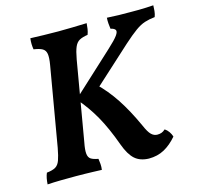

<svg xmlns="http://www.w3.org/2000/svg" viewBox="-101 -785 921 899"><g transform="rotate(-15 359.0 -335.0)"><path d="M122 -679Q152 -678 186 -677Q220 -676 257 -676Q291 -676 326 -677Q361 -678 395 -679Q394 -665 392 -651.5Q390 -638 385 -625Q359 -621 344.5 -613Q330 -605 321.5 -585.5Q313 -566 306 -527L240 -143Q233 -108 235 -89Q237 -70 249 -62.5Q261 -55 284 -51Q286 -39 287 -25Q288 -11 286 3Q263 2 243.5 1.5Q224 1 204.5 0.5Q185 0 161 0Q124 0 88 0.5Q52 1 23 3Q24 -13 26.5 -26Q29 -39 34 -51Q62 -54 76.5 -62.5Q91 -71 98.5 -91.5Q106 -112 113 -150L179 -534Q185 -569 182 -587Q179 -605 165 -613Q151 -621 123 -625Q121 -637 120.5 -650.5Q120 -664 122 -679ZM493 -679Q523 -677 550 -676.5Q577 -676 607 -676Q627 -676 646 -676Q665 -676 683 -677Q701 -678 718 -679Q718 -667 716.5 -652Q715 -637 710 -624Q682 -621 660.5 -614Q639 -607 614.5 -589.5Q590 -572 552 -538L360 -363L364 -389Q410 -345 448 -287.5Q486 -230 523 -149Q538 -114 551 -101.5Q564 -89 580 -89Q591 -89 600 -92Q609 -95 619 -104Q630 -97 638 -85.5Q646 -74 650 -61Q621 -27 588 -9Q555 9 513 9Q471 8 445.5 -14.5Q420 -37 401 -89Q370 -175 336 -235Q302 -295 257 -346L463 -536Q499 -569 511.5 -586.5Q524 -604 519 -612.5Q514 -621 496 -625Q494 -638 493 -652Q492 -666 493 -679Z"/></g></svg>

Font: Vollkorn SemiBold
Style: Italic
Weight: 600
Italic angle: -11°
Designer: Friedrich Althausen
Foundry: Friedrich Althausen
Version: Version 5.000